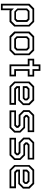

<svg xmlns="http://www.w3.org/2000/svg" viewBox="1631 -2348 906 4208"><g transform="rotate(90 2084.0 -244.0)"><path d="M62.5 189V-437L165.5 -540H458.5L561.5 -437V-103L458.5 0H213.5L204 -10V189ZM101 150.5H165V-97L220.5 -41.5H441L525 -125.5V-418L441 -502H187.5L101 -415.5ZM244 -141.5H389.5L420 -172V-368L389.5 -399H234.5L204 -368V-181.5ZM232.5 -105.5 165 -172.5V-384.5L219 -437.5H409.5L461 -387V-156.5L409.5 -105.5Z M774.5 0 671.5 -103V-437L774.5 -540H1087L1190 -437V-103L1087 0ZM797.5 -38.5H1067.5L1151.5 -122.5V-418L1067.5 -502H795.5L711 -417.5V-125ZM829 -102.5 775 -156V-386.5L827 -437.5H1036L1087 -387V-153.5L1036 -102.5ZM843.5 -141.5H1018L1048.5 -172V-368L1018 -398.5H843.5L813 -368V-172Z M1392 0V-399H1267.5V-540H1392V-677H1533.5V-540H1657.5V-399H1533.5V-141.5H1654V0ZM1431 -38.5H1616V-102.5H1495V-438.5H1620V-502.5H1495V-639H1431V-502.5H1305.5V-438.5H1431Z M2181 -540 2284 -437V-294.5L2181 -191.5H1909V-172L1939.5 -141.5H2277V0H1870.5L1767.5 -103V-437L1870.5 -540ZM2129.5 -437.5 2181 -386.5V-333.5L2137.5 -290H1867.5V-384L1921 -437.5ZM2161 -501.5H1889.5L1803 -415V-122.5L1887.5 -38H2236V-102H1919L1867.5 -153.5V-228.5H2163.5L2245 -309.5V-417.5ZM2112 -398.5H1939.5L1909 -368V-328H2122L2143 -349V-368Z M2399 0V-141.5H2714L2744.5 -172V-169.5L2715 -199.5H2497L2394 -302.5V-437L2497 -540H2875.5V-398.5H2565.5L2535 -368V-371L2565.5 -340.5H2782.5L2885.5 -237.5V-103L2782.5 0ZM2437 -39.5H2765.5L2847 -121.5V-222.5L2765 -303.5H2543.5L2498 -349V-389.5L2546 -437.5H2838V-502H2515L2433 -420V-319L2512.5 -239.5H2734L2782 -192.5V-152L2734 -104H2437Z M3000.5 0V-141.5H3315.5L3346 -172V-169.5L3316.5 -199.5H3098.5L2995.5 -302.5V-437L3098.5 -540H3477V-398.5H3167L3136.5 -368V-371L3167 -340.5H3384L3487 -237.5V-103L3384 0ZM3038.5 -39.5H3367L3448.5 -121.5V-222.5L3366.5 -303.5H3145L3099.5 -349V-389.5L3147.5 -437.5H3439.5V-502H3116.5L3034.5 -420V-319L3114 -239.5H3335.5L3383.5 -192.5V-152L3335.5 -104H3038.5Z M4010.5 -540 4113.5 -437V-294.5L4010.5 -191.5H3738.5V-172L3769 -141.5H4106.5V0H3700L3597 -103V-437L3700 -540ZM3959 -437.5 4010.5 -386.5V-333.5L3967 -290H3697V-384L3750.5 -437.5ZM3990.5 -501.5H3719L3632.5 -415V-122.5L3717 -38H4065.5V-102H3748.5L3697 -153.5V-228.5H3993L4074.5 -309.5V-417.5ZM3941.5 -398.5H3769L3738.5 -368V-328H3951.5L3972.5 -349V-368Z"/></g></svg>

Font: Tourney
Style: Regular
Weight: 400
Designer: Tyler Finck
Foundry: Etcetera Type Co
Version: Version 1.015